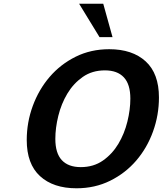

<svg xmlns="http://www.w3.org/2000/svg" viewBox="-20 -1000 876 1034"><path d="M124 -246Q124 -341 156.5 -429.5Q189 -518 247.5 -586Q306 -654 387.5 -694.5Q469 -735 568 -735Q693 -735 764.5 -669.5Q836 -604 836 -475Q836 -380 804 -291.5Q772 -203 713.5 -135Q655 -67 573 -26.5Q491 14 392 14Q267 14 195.5 -51.5Q124 -117 124 -246ZM415 -100Q484 -100 534.5 -135.5Q585 -171 617.5 -225.5Q650 -280 666 -345Q682 -410 682 -469Q682 -546 647 -583.5Q612 -621 545 -621Q476 -621 425.5 -585.5Q375 -550 342.5 -495.5Q310 -441 294 -376Q278 -311 278 -252Q278 -175 313 -137.5Q348 -100 415 -100ZM516 -800 406 -980H536L586 -800Z"/></svg>

Font: Perun
Style: Bold Italic
Weight: 700
Italic angle: -12°
Foundry: Copyright (c) Stefan Peev, Context Ltd, 2016
Version: Version 1.027